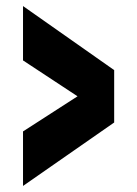

<svg xmlns="http://www.w3.org/2000/svg" viewBox="-20 -613 453 634"><path d="M56 1V-179L236 -295L56 -413.5V-593L357 -381.5V-208.5Z"/></svg>

Font: Tourney Expanded Black
Style: Regular
Weight: 900
Width: 7
Designer: Tyler Finck
Foundry: Etcetera Type Co
Version: Version 1.010; ttfautohint (v1.8.3)